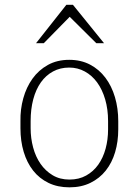

<svg xmlns="http://www.w3.org/2000/svg" viewBox="-20 -781 585 811"><path d="M109.4 -239.3Q109.4 -197.3 119.9 -158.2Q130.4 -119.1 151.1 -89.1Q171.9 -59.1 202.4 -40.8Q232.9 -22.5 273.4 -22.5Q313.5 -22.5 344 -39.6Q374.5 -56.6 395 -85.4Q415.5 -114.3 426 -152.8Q436.5 -191.4 436.5 -234.4V-269.5Q436.5 -319.3 424.3 -361.1Q412.1 -402.8 390.4 -432.6Q368.7 -462.4 338.4 -479Q308.1 -495.6 272.5 -495.6Q234.4 -495.6 204.1 -479.2Q173.8 -462.9 152.8 -433.3Q131.8 -403.8 120.6 -362.1Q109.4 -320.3 109.4 -269.5ZM66.4 -269.5Q65.4 -319.3 78.4 -366Q91.3 -412.6 117.2 -448.7Q143.1 -484.9 182.1 -506.6Q221.2 -528.3 272.5 -528.3Q321.8 -528.3 360.4 -508.1Q398.9 -487.8 425.3 -452.6Q451.7 -417.5 465.6 -370.4Q479.5 -323.2 479.5 -269.5V-234.4Q479.5 -183.1 466.3 -138.4Q453.1 -93.8 427 -60.8Q400.9 -27.8 362.3 -8.8Q323.7 10.3 273.4 10.3Q223.6 10.3 185.1 -8.3Q146.5 -26.9 120.1 -60.3Q93.8 -93.8 80.1 -139.4Q66.4 -185.1 66.4 -239.3ZM419.4 -598.6H386.7L274.4 -710L165 -598.6H132.3L260.3 -760.7H288.1Z"/></svg>

Font: Ufes Sans Thin
Style: Regular
Weight: 100
Designer: Ricardo Esteves & Thais Bronze
Foundry: ProDesignUfes - Ricardo Esteves, Thais Bronze (This is a derivative work, based on Roboto family, by Christian Robertson
Version: Version 2.0